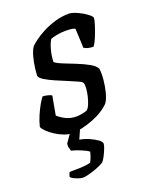

<svg xmlns="http://www.w3.org/2000/svg" viewBox="-133 -572 664 845"><g transform="rotate(-20 198.5 -150.0)"><path d="M129 0Q112 0 91.5 -8Q71 -16 52.5 -28Q34 -40 21 -53Q8 -66 5 -75Q11 -100 22 -125.5Q33 -151 44.5 -170.5Q56 -190 62 -197Q70 -197 78 -195.5Q86 -194 93.5 -191.5Q101 -189 104 -186Q101 -170 97 -148.5Q93 -127 88 -98Q102 -85 123.5 -74Q145 -63 172 -63Q183 -63 198.5 -65.5Q214 -68 224 -73Q232 -80 238 -94.5Q244 -109 248.5 -127Q253 -145 254.5 -162Q256 -179 253 -190Q251 -196 232.5 -204.5Q214 -213 188.5 -223.5Q163 -234 137.5 -245Q112 -256 93 -267.5Q74 -279 71 -289Q71 -302 74 -326.5Q77 -351 84 -377Q91 -403 102 -419Q110 -427 128 -440.5Q146 -454 172 -467.5Q198 -481 230 -490.5Q262 -500 296 -500Q306 -500 322 -494Q338 -488 354.5 -478.5Q371 -469 382 -459.5Q393 -450 393 -444Q393 -436 385.5 -412Q378 -388 368 -363.5Q358 -339 348 -326Q339 -326 330 -327.5Q321 -329 314 -332Q307 -335 304 -337Q304 -350 303 -366.5Q302 -383 301.5 -399.5Q301 -416 300 -428Q290 -432 278 -433Q266 -434 257 -434Q235 -434 214 -430Q193 -426 185 -422Q175 -407 167.5 -379.5Q160 -352 159 -323Q169 -314 195 -303.5Q221 -293 251.5 -281Q282 -269 307 -255Q332 -241 339 -226Q342 -203 339 -173Q336 -143 329 -116.5Q322 -90 312 -75Q299 -60 277 -46Q255 -32 229 -22Q203 -12 177 -6Q151 0 129 0ZM108 200Q101 200 88.5 196Q76 192 65.5 186.5Q55 181 53 176Q56 167 56 165.5Q56 164 61 156Q90 156 113.5 155Q137 154 159 149Q165 138 169.5 125.5Q174 113 176 103Q167 95 141.5 84.5Q116 74 98 70Q97 65 94 56Q91 47 93 35Q103 21 118.5 -1.5Q134 -24 145 -37H182L149 37Q172 41 193.5 50.5Q215 60 229.5 70.5Q244 81 244 90Q244 97 238 112.5Q232 128 224 143.5Q216 159 209 166Q193 176 172.5 183.5Q152 191 134.5 195.5Q117 200 108 200Z"/></g></svg>

Font: Texturina Medium
Style: Italic
Weight: 500
Italic angle: -11°
Designer: Guillermo Torres Carreño
Foundry: Omnibus-Type
Version: Version 1.002